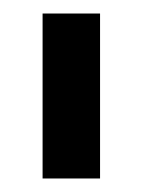

<svg xmlns="http://www.w3.org/2000/svg" viewBox="-20 -701 211 284"><path d="M128 -437H43V-681H128Z"/></svg>

Font: Hind Guntur Medium
Style: Regular
Weight: 500
Designer: Manushi Parikh, Hitesh Malaviya
Foundry: Indian Type Foundry
Version: Version 1.000;PS 1.0;hotconv 1.0.86;makeotf.lib2.5.63406; tt